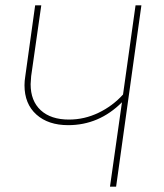

<svg xmlns="http://www.w3.org/2000/svg" viewBox="-20 -701 615 721"><path d="M511 -681 416 0H393L438 -317Q352 -231 236 -231Q161 -231 116.5 -271Q72 -311 72 -381Q72 -397 75 -415L112 -681H135L97 -415Q95 -393 95 -385Q95 -322 133 -287Q171 -252 239 -252Q297 -252 350 -277.5Q403 -303 442 -346L489 -681Z"/></svg>

Font: FiraGO Thin
Style: Italic
Weight: 100
Italic angle: -8°
Designer: bBox Type GmbH
Foundry: bBox Type GmbH
Version: Version 1.001